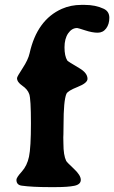

<svg xmlns="http://www.w3.org/2000/svg" viewBox="-20 -744 465 782"><path d="M311 -724.1H324.7Q368.7 -724.1 401.9 -708.5Q425.3 -697.8 425.3 -671.6Q425.3 -645.5 412.4 -628.2Q399.4 -610.8 377.7 -610.8Q356 -610.8 326.7 -620.4Q297.4 -629.9 294.4 -629.9Q272.5 -629.9 257.6 -608.2Q242.7 -586.4 242.7 -551.3Q242.7 -516.1 253.9 -497.6Q255.9 -494.1 303.2 -466.3Q336.4 -446.8 336.4 -422.9Q336.4 -405.8 296.1 -389.9Q255.9 -374 250.5 -361.8Q238.8 -334.5 238.8 -236.3Q238.8 -210 238.3 -197.3L237.8 -184.6L238.3 -159.2Q238.3 -111.8 249.5 -88.9Q252 -83.5 280.5 -56.9Q309.1 -30.3 309.1 -11.5Q309.1 7.3 282.7 12.7Q256.3 18.1 207 18.1H180.2Q111.3 18.1 68.4 12.2Q46.9 9.3 46.9 -11.7Q46.9 -21 68.6 -44.9Q90.3 -68.8 98.1 -105.7Q106 -142.6 106 -241.9Q106 -341.3 99.1 -360.8Q92.3 -380.4 70.8 -395Q49.3 -409.7 49.3 -425.8Q49.3 -431.6 72 -466.1Q94.7 -500.5 100.6 -527.3Q130.9 -663.1 231.9 -708Q268.6 -724.1 311 -724.1Z"/></svg>

Font: Averia Serif Libre RX
Style: Bold
Weight: 700
Version: Version 1.002